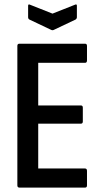

<svg xmlns="http://www.w3.org/2000/svg" viewBox="-20 -854 465 874"><path d="M69 0Q59 0 59 -10V-645Q59 -655 68 -655H367Q376 -655 376 -645V-579Q376 -568 367 -568H154V-374H348Q357 -374 357 -364V-301Q357 -291 348 -291H154V-87H367Q376 -87 376 -76V-10Q376 0 367 0ZM213 -718 114 -765Q108 -768 108 -776V-828Q108 -837 118 -832L219 -792L320 -832Q330 -837 330 -828V-776Q330 -769 324 -765L225 -718Q219 -715 213 -718Z"/></svg>

Font: Sofia Sans Condensed SemiBold
Style: Regular
Weight: 600
Designer: Botio Nikoltchev, Ani Petrova
Foundry: lettersoup
Version: Version 4.101